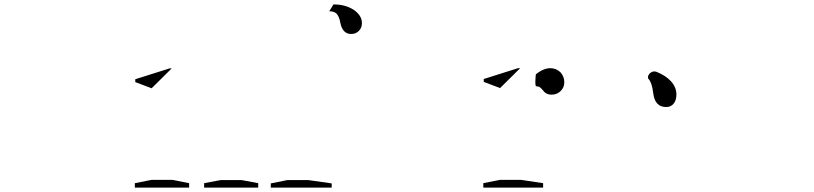

<svg xmlns="http://www.w3.org/2000/svg" viewBox="-20 -850 3688 870"><path d="M1075 -34C1075 -34 980 -34 980 -34C980 -34 905 -20 905 -20C905 -20 905 0 905 0C905 0 1150 0 1150 0C1150 0 1150 -20 1150 -20C1150 -20 1075 -34 1075 -34ZM762 -35C762 -35 667 -35 667 -35C667 -35 591 -20 591 -20C591 -20 591 0 591 0C591 0 837 0 837 0C837 0 837 -20 837 -20C837 -20 762 -35 762 -35ZM667 -450C667 -450 758 -540 758 -540C758 -540 748 -540 748 -540C748 -540 593 -491 593 -491C593 -491 593 -478 593 -478C593 -478 667 -450 667 -450Z M1377 -34C1377 -34 1282 -34 1282 -34C1282 -34 1207 -19 1207 -19C1207 -19 1207 0 1207 0C1207 0 1483 0 1483 0C1483 0 1483 -19 1483 -19C1483 -19 1377 -34 1377 -34ZM1491 -830C1491 -830 1472 -799 1472 -799C1487 -799 1499 -795 1506 -787C1513 -779 1519 -766 1522 -747C1522 -747 1522 -747 1522 -747C1529 -713 1545 -696 1571 -696C1571 -696 1571 -696 1571 -696C1586 -696 1597 -701 1606 -710C1615 -719 1620 -730 1620 -745C1620 -745 1620 -745 1620 -745C1620 -769 1607 -789 1582 -806C1557 -822 1527 -830 1491 -830Z M2474 -541C2474 -541 2474 -541 2474 -541C2453 -541 2431 -532 2408 -513C2408 -513 2402 -459 2410 -459C2410 -459 2410 -459 2410 -459C2416 -459 2421 -458 2426 -455C2430 -452 2435 -447 2441 -440C2441 -440 2441 -440 2441 -440C2450 -427 2463 -421 2479 -421C2479 -421 2479 -421 2479 -421C2496 -421 2510 -427 2521 -438C2532 -449 2537 -462 2537 -478C2537 -478 2537 -478 2537 -478C2537 -495 2531 -510 2519 -523C2506 -535 2491 -541 2474 -541ZM2341 -35C2341 -35 2246 -35 2246 -35C2246 -35 2170 -20 2170 -20C2170 -20 2170 0 2170 0C2170 0 2441 0 2441 0C2441 0 2441 -20 2441 -20C2441 -20 2341 -35 2341 -35ZM2246 -451C2246 -451 2337 -541 2337 -541C2337 -541 2327 -541 2327 -541C2327 -541 2172 -492 2172 -492C2172 -492 2172 -479 2172 -479C2172 -479 2246 -451 2246 -451Z M2956 -524C2929 -535 2908 -503 2919 -492C2929 -481 2936 -460 2940 -428C2940 -428 2940 -428 2940 -428C2945 -386 2964 -365 2999 -365C2999 -365 2999 -365 2999 -365C3013 -365 3024 -370 3033 -381C3041 -391 3045 -405 3045 -422C3045 -422 3045 -422 3045 -422C3045 -443 3037 -463 3021 -481C3005 -499 2983 -513 2956 -524Z"/></svg>

Font: Only Serifs
Style: Regular
Weight: 500
Designer: Matt LaGrandeur
Version: Version 0.001